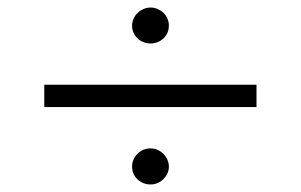

<svg xmlns="http://www.w3.org/2000/svg" viewBox="-20 -555 790 504"><path d="M375 -535.2Q385.3 -535.2 394 -531.2Q402.8 -527.3 409.4 -521Q416 -514.6 419.7 -505.9Q423.3 -497.1 423.3 -487.8Q423.3 -467.8 409.2 -454.3Q395 -440.9 375 -440.9Q364.7 -440.9 356 -444.6Q347.2 -448.2 340.6 -454.6Q334 -460.9 330.3 -469.5Q326.7 -478 326.7 -487.8Q326.7 -497.1 330.6 -505.9Q334.5 -514.6 341.1 -521Q347.7 -527.3 356.4 -531.2Q365.2 -535.2 375 -535.2ZM653.3 -273.9H96.2V-332.5H653.3ZM375 -165.5Q384.8 -165.5 393.6 -161.6Q402.3 -157.7 408.9 -151.1Q415.5 -144.5 419.4 -135.7Q423.3 -127 423.3 -117.7Q423.3 -107.9 419.4 -99.6Q415.5 -91.3 408.9 -84.7Q402.3 -78.1 393.6 -74.5Q384.8 -70.8 375 -70.8Q364.7 -70.8 356 -74.5Q347.2 -78.1 340.6 -84.5Q334 -90.8 330.3 -99.4Q326.7 -107.9 326.7 -117.7Q326.7 -127.4 330.6 -136.2Q334.5 -145 341.1 -151.6Q347.7 -158.2 356.4 -161.9Q365.2 -165.5 375 -165.5Z"/></svg>

Font: Kameron
Style: Regular
Weight: 400
Version: Version 1.000